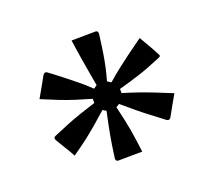

<svg xmlns="http://www.w3.org/2000/svg" viewBox="-88 -649 775 696"><g transform="rotate(-20 300.0 -301.0)"><path d="M340 -535Q350 -535 350 -524Q345 -483 340.5 -454.5Q336 -426 331 -402.5Q326 -379 318 -351L332 -342Q356 -363 377 -379.5Q398 -396 423 -414.5Q448 -433 483 -458Q494 -439 505.5 -419.5Q517 -400 527 -380Q534 -371 523 -367Q471 -345 434 -333Q397 -321 353 -309V-293Q386 -283 412 -274Q438 -265 466 -254Q494 -243 533 -227Q522 -208 511 -188.5Q500 -169 489 -149Q483 -140 474 -145Q445 -167 422 -184.5Q399 -202 378 -219.5Q357 -237 331 -259L318 -251Q326 -217 330.5 -196.5Q335 -176 339 -153Q343 -129 345.5 -110Q348 -91 351 -68Q329 -68 305 -67.5Q281 -67 259 -67Q249 -67 249 -78Q256 -131 263 -168.5Q270 -206 280 -251L267 -259Q241 -236 219 -217Q197 -198 173 -179.5Q149 -161 116 -138Q105 -158 93.5 -176.5Q82 -195 71 -214Q65 -225 75 -229Q110 -244 136.5 -254.5Q163 -265 189.5 -274Q216 -283 248 -293V-309Q214 -319 187 -327.5Q160 -336 132 -347Q104 -358 66 -374Q77 -394 88.5 -413.5Q100 -433 110 -452Q117 -461 125 -456Q156 -433 178 -415.5Q200 -398 220.5 -381.5Q241 -365 265 -342L278 -351Q273 -378 269.5 -398.5Q266 -419 261 -449Q254 -490 248 -534Q271 -534 294.5 -534.5Q318 -535 340 -535Z"/></g></svg>

Font: Recursive Mn Lnr St
Style: Regular
Weight: 400
Monospace: yes
Version: Version 1.079;hotconv 1.0.112;makeotfexe 2.5.65598; ttfautoh